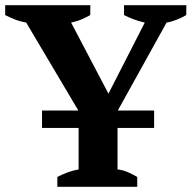

<svg xmlns="http://www.w3.org/2000/svg" viewBox="-20 -720 738 740"><path d="M458 -700H698V-662Q683 -653 662 -644.5Q641 -636 622 -633L434 -294H574V-227H433V-67Q453 -65 472.5 -56.5Q492 -48 509 -38V0H201V-38Q218 -47 239 -55Q260 -63 283 -67V-227H142V-294H282L81 -633Q58 -637 37.5 -645Q17 -653 0 -662V-700H328V-662Q314 -654 296 -646Q278 -638 254 -633L398 -359L538 -633Q515 -638 494 -646Q473 -654 458 -662Z"/></svg>

Font: PT Serif
Style: Bold
Weight: 700
Designer: A.Korolkova, O.Umpeleva, V.Yefimov
Foundry: ParaType Ltd
Version: Version 1.000W OFL; ttfautohint (v1.6)